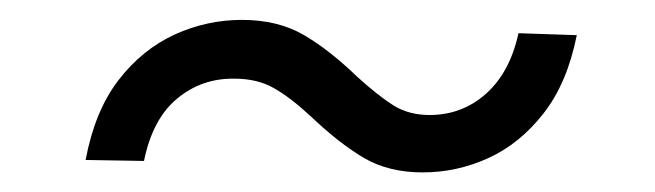

<svg xmlns="http://www.w3.org/2000/svg" viewBox="-20 -386 669 196"><path d="M67.4 -222.7Q76.7 -272.5 100.8 -304Q125 -335.4 158 -350.6Q190.9 -365.7 227.1 -365.7Q263.2 -365.7 289.6 -350.6Q315.9 -335.4 344.7 -307.6Q366.2 -288.1 381.8 -278.3Q397.5 -268.6 418.5 -268.6Q451.7 -268.6 476.1 -290.3Q500.5 -312 509.3 -352.1L568.8 -350.1Q559.1 -301.3 534.9 -270.3Q510.7 -239.3 478.5 -224.6Q446.3 -210 411.6 -210Q376.5 -210 351.3 -224.9Q326.2 -239.7 297.4 -267.1Q276.4 -286.6 259.5 -296.1Q242.7 -305.7 219.2 -305.7Q186 -306.2 160.9 -285.4Q135.7 -264.6 127 -221.7Z"/></svg>

Font: Inter 24pt Light
Style: Italic
Weight: 300
Italic angle: -9.3988°
Designer: Rasmus Andersson
Foundry: rsms
Version: Version 4.001;git-66647c0bb